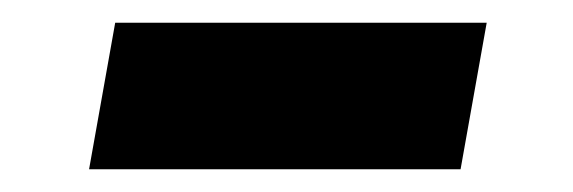

<svg xmlns="http://www.w3.org/2000/svg" viewBox="-20 -374 504 169"><path d="M81.4 -354H408.4L385.4 -225H58.4Z"/></svg>

Font: Roboto Serif 20pt
Style: Italic
Weight: 400
Italic angle: -10°
Designer: Greg Gazdowicz
Foundry: Commercial Type
Version: Version 1.008